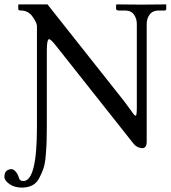

<svg xmlns="http://www.w3.org/2000/svg" viewBox="-64 -666 779 873"><path d="M104 -87.9V-549.8Q101.1 -567.9 82 -593Q63 -618.2 30.8 -618.2Q18.6 -618.2 19 -626V-644L22 -646H151.9L501 -205.1Q512.2 -190.9 524.7 -172.9Q537.1 -154.8 543 -147.5Q548.8 -140.1 553.2 -140.1Q558.1 -140.1 558.1 -178.2V-557.1Q558.1 -581.1 545.2 -599.6Q532.2 -618.2 503.9 -618.2H478Q463.9 -618.2 463.9 -626V-645L469.2 -646Q543.5 -645 579.1 -645L689.9 -646L691.9 -645V-626Q691.9 -618.2 684.1 -618.2H657.2Q630.4 -618.2 616.7 -600.1Q603 -582 603 -557.1V-21Q603 7.8 582 7.8Q557.1 5.9 542 -14.2L192.9 -455.1Q167 -488.3 159.2 -487.8Q149.4 -487.8 148.9 -439V-88.9Q148.9 -45.9 147.9 -21Q147 3.9 144 41Q141.1 78.1 133.5 100.1Q126 122.1 114 144.5Q102.1 167 82 177Q62 187 35.2 187Q2 187 -21 170.9Q-43.9 154.8 -43.9 138.2Q-43.9 117.2 -33.4 110.1Q-22.9 103 -12.2 103Q-2.4 103 7.8 115Q18.1 127 22 143.1Q25.9 157.2 42 157.2Q104 157.2 104 -87.9Z"/></svg>

Font: Biolilbert
Style: Regular
Weight: 400
Designer: Philipp H. Poll
Foundry: Philipp H. Poll
Version: Version 1.1.0